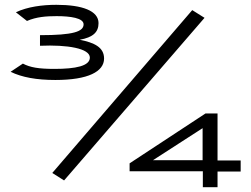

<svg xmlns="http://www.w3.org/2000/svg" viewBox="-20 -707 1040 797"><path d="M210 -375C346 -375 412 -410 412 -464C412 -511 371 -530 311 -542C367 -552 389 -574 389 -611C389 -662 322 -687 214 -687C156 -687 94 -679 46 -656L92 -620C131 -637 172 -640 215 -640C273 -640 327 -632 327 -606C327 -576 285 -561 146 -561V-517C260 -522 353 -506 353 -468C353 -433 294 -421 206 -421C141 -421 105 -427 75 -443L24 -409C71 -386 132 -375 210 -375ZM246 42 829 -633 778 -665 197 11ZM822 70H883V5H979V-41H883V-236H833L518 -29V4H822ZM615 -42 821 -175V-42Z"/></svg>

Font: Inconsolata UltraExpanded
Style: Regular
Weight: 400
Width: 9
Monospace: yes
Designer: Raph Levien, Cyreal, Brenton Simpson
Foundry: Raph Levien, Cyreal, Google
Version: Version 3.100